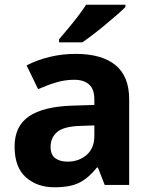

<svg xmlns="http://www.w3.org/2000/svg" viewBox="-20 -786 644 816"><path d="M302 -557Q412 -557 470.5 -509.5Q529 -462 529 -364V0H425L396 -74H392Q357 -30 318 -10Q279 10 211 10Q138 10 90 -32.5Q42 -75 42 -163Q42 -250 103 -291.5Q164 -333 286 -337L381 -340V-364Q381 -407 358.5 -427Q336 -447 296 -447Q256 -447 218 -435.5Q180 -424 142 -407L93 -508Q137 -531 190.5 -544Q244 -557 302 -557ZM323 -251Q251 -249 223 -225Q195 -201 195 -162Q195 -128 215 -113.5Q235 -99 267 -99Q315 -99 348 -127.5Q381 -156 381 -208V-253ZM513 -756Q499 -742 476 -722Q453 -702 426.5 -680Q400 -658 374.5 -638.5Q349 -619 330 -606H231V-619Q247 -638 268.5 -663.5Q290 -689 311 -716.5Q332 -744 346 -766H513Z"/></svg>

Font: Noto Sans Kawi
Style: Bold
Weight: 700
Designer: Fadhl Haqq
Version: Version 1.000